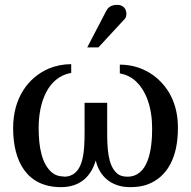

<svg xmlns="http://www.w3.org/2000/svg" viewBox="-20 -759 785 790"><path d="M241 -33C223 -33 207 -38 194 -49C152 -84 139 -154 139 -232C139 -342 179 -443 273 -459V-495C241 -495 210 -489 181 -477C95 -440 34 -355 34 -232C34 -94 91 11 231 11C313 11 356 -37 374 -99C388 -36 436 11 515 11C541 11 564 8 584 1C671 -30 712 -115 712 -231C713 -315 684 -379 642 -422C604 -462 546 -493 473 -493V-457C496 -453 516 -444 533 -430C581 -389 606 -318 606 -230C606 -142 590 -32 504 -32C485 -32 470 -37 459 -48C424 -81 421 -149 421 -218V-336H328V-218C328 -135 325 -32 243 -32ZM463 -739C434 -739 423 -726 416 -712L339 -564H385L495 -683C499 -689 500 -696 500 -703C500 -721 488 -739 463 -739Z"/></svg>

Font: Veleka
Style: Regular
Weight: 400
Designer: Stefan Peev, Context Ltd, 2016; SIL International, 1997-2014.
Foundry: Stefan Peev, Context Ltd, 2016
Version: Version 1.000